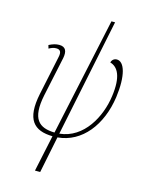

<svg xmlns="http://www.w3.org/2000/svg" viewBox="-144 -845 890 1171"><g transform="rotate(15 301.5 -260.0)"><path d="M195 240H228L275 9C427 -4 532 -139 558 -321C577 -460 551 -544 502 -544C491 -544 474 -538 468 -516C518 -502 550 -448 532 -320C514 -187 432 -31 280 -16L433 -760H410L250 -15C152 -17 98 -60 131 -219L184 -468C192 -510 183 -539 140 -539C119 -539 100 -533 76 -521L82 -500C101 -510 112 -514 128 -514C152 -514 163 -501 155 -466L103 -219C68 -50 125 8 244 10Z"/></g></svg>

Font: Noto Serif Condensed Thin
Style: Italic
Weight: 100
Width: 3
Italic angle: -12°
Designer: Monotype Design Team
Foundry: Monotype Imaging Inc.
Version: Version 2.013